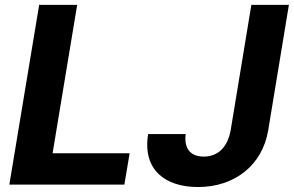

<svg xmlns="http://www.w3.org/2000/svg" viewBox="-20 -747 1189 777"><path d="M17.8 0H483.3L504.6 -126.8H192.8L292.3 -727.3H138.5ZM579.5 -204.5C555.8 -59.7 648.8 9.9 781.2 9.9C929.3 9.9 1041.5 -78.1 1065.3 -219.1L1149.1 -727.3H997.2L913.7 -221.2C901.6 -151.6 862.2 -113.3 804.7 -113.3C751.4 -113.3 723.7 -145.6 731.5 -204.5Z"/></svg>

Font: Margiela Sans
Style: Bold Italic
Weight: 700
Italic angle: -9.39999°
Designer: Stefan Endress, Andreas Faust
Version: Version 1.100;FEAKit 1.0